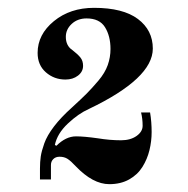

<svg xmlns="http://www.w3.org/2000/svg" viewBox="-20 -744 480 490"><path d="M76 -609C76 -588.3 83 -571.8 97 -559.5C111 -547.2 127.7 -541 147 -541C159.7 -541 170.3 -544.3 179 -551C187.7 -557.7 192 -566 192 -576C192 -584.7 189.7 -591.8 185 -597.5C180.3 -603.2 173.7 -609.3 165 -616C153.7 -623.3 148 -634.7 148 -650C148 -662.7 153 -673.7 163 -683C173 -692.3 185.7 -697 201 -697C223 -697 238.7 -689.5 248 -674.5C257.3 -659.5 262 -641 262 -619C262 -605 259.7 -591.3 255 -578C250.3 -564.7 242.3 -551.3 231 -538C219.7 -524.7 209.7 -513.7 201 -505C192.3 -496.3 180 -484.7 164 -470C145.3 -453.3 130 -437.2 118 -421.5C106 -405.8 97.7 -391.3 93 -378C88.3 -364.7 85.3 -353.5 84 -344.5C82.7 -335.5 82 -325.3 82 -314V-286H110V-323C110 -329 112 -334 116 -338C120 -342 125.3 -344 132 -344C140 -344 146.8 -342.2 152.5 -338.5C158.2 -334.8 165 -328.7 173 -320C202.3 -289.3 231 -274 259 -274C278.3 -274 295.2 -278 309.5 -286C323.8 -294 335.2 -304.7 343.5 -318C351.8 -331.3 357.8 -345.7 361.5 -361C365.2 -376.3 367 -391.7 367 -407C367 -424.3 365.7 -441 363 -457H340C342.7 -446.3 344 -435 344 -423C344 -413 338.8 -404.3 328.5 -397C318.2 -389.7 305 -386 289 -386C269.7 -386 250 -387.7 230 -391C206.7 -394.3 188 -396 174 -396C156.7 -396 140 -388 124 -372L120 -374C124 -393.3 135 -411.5 153 -428.5C171 -445.5 189 -458 207 -466C315.7 -518 370 -569.3 370 -620C370 -651.3 357.3 -676.5 332 -695.5C306.7 -714.5 269.3 -724 220 -724C179.3 -724 145.2 -712.7 117.5 -690C89.8 -667.3 76 -640.3 76 -609Z"/></svg>

Font: Km Standard TT
Style: Bold
Weight: 700
Designer: Alexey Kryukov <alexios@thessalonica.org.ru>
Version: Version 2.0.2